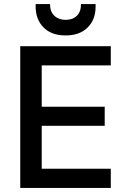

<svg xmlns="http://www.w3.org/2000/svg" viewBox="-20 -928 640 948"><path d="M80 0V-700H527V-605H186V-401H497V-307H186V-95H527V0ZM304 -753Q234 -753 195 -792.5Q156 -832 156 -896V-908H227Q227 -870 248.5 -850Q270 -830 304 -830Q339 -830 359.5 -850Q380 -870 380 -908H452V-895Q452 -831 412.5 -792Q373 -753 304 -753Z"/></svg>

Font: DM Mono Medium
Style: Regular
Weight: 500
Designer: Colophon Foundry
Foundry: Colophon Foundry
Version: Version 1.000; ttfautohint (v1.8.2.53-6de2)